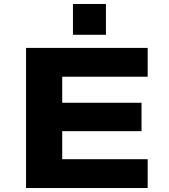

<svg xmlns="http://www.w3.org/2000/svg" viewBox="-20 -946 848 966"><path d="M111 0V-705H723V-560H293V-429H692V-286H293V-145H723V0ZM347 -771V-926H513V-771Z"/></svg>

Font: Nunito Sans 7pt Expanded ExtraBold
Style: Regular
Weight: 800
Width: 7
Designer: Vernon Adams
Foundry: Vernon Adams
Version: Version 3.101;gftools[0.9.27]